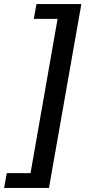

<svg xmlns="http://www.w3.org/2000/svg" viewBox="-72 -755 417 937"><path d="M325 -735 167 162H-52L-39 90H77L209 -663H93L106 -735Z"/></svg>

Font: Archivo ExtraCondensed SemiBold
Style: Italic
Weight: 600
Width: 2
Italic angle: -10°
Designer: Hector Gatti
Foundry: Omnibus-Type
Version: Version 2.001